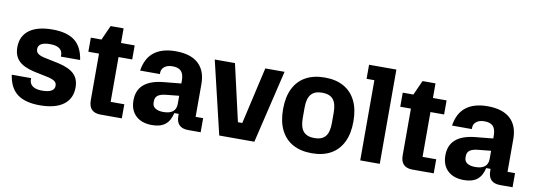

<svg xmlns="http://www.w3.org/2000/svg" viewBox="-56 -1032 3844 1384"><g transform="rotate(10 1866.5 -340.0)"><path d="M266 10Q159 10 101.5 -33.5Q44 -77 30 -172H172V-161Q172 -143 181.5 -128.5Q191 -114 211.5 -105.5Q232 -97 266 -97Q310 -97 332.5 -110Q355 -123 355 -148Q355 -168 341 -179.5Q327 -191 295 -199L185 -222Q106 -240 70.5 -276.5Q35 -313 35 -374Q35 -456 94 -500Q153 -544 264 -544Q370 -544 426.5 -500.5Q483 -457 497 -362H356V-373Q356 -391 347 -405.5Q338 -420 318 -428.5Q298 -437 264 -437Q222 -437 200 -424.5Q178 -412 178 -386Q178 -366 191.5 -354.5Q205 -343 236 -335L346 -312Q426 -294 462.5 -258.5Q499 -223 499 -161Q499 -79 439 -34.5Q379 10 266 10Z M711 0Q623 0 623 -89V-534L671 -641H766V-103H866V0ZM545 -431V-534H866V-431Z M1088 10Q1012 10 969 -30.5Q926 -71 926 -143Q926 -216 972.5 -257.5Q1019 -299 1112 -309L1245 -322V-232L1155 -223Q1111 -219 1091.5 -204.5Q1072 -190 1072 -163V-151Q1072 -125 1093.5 -111Q1115 -97 1152 -97Q1198 -97 1221.5 -116Q1245 -135 1245 -173V-245V-261V-342Q1245 -390 1225 -411.5Q1205 -433 1163 -433Q1134 -433 1116 -424Q1098 -415 1089.5 -401.5Q1081 -388 1081 -372V-362H936Q950 -454 1008 -499Q1066 -544 1166 -544Q1275 -544 1331.5 -492.5Q1388 -441 1388 -343V-103H1443V0H1352Q1264 0 1264 -88V-103H1232Q1219 -45 1184 -17.5Q1149 10 1088 10Z M1579 0 1452 -534H1600L1695 -118H1727L1822 -534H1963L1836 0Z M2257 10Q2175 10 2117.5 -22Q2060 -54 2029.5 -116Q1999 -178 1999 -267Q1999 -357 2029.5 -418.5Q2060 -480 2117.5 -512Q2175 -544 2257 -544Q2339 -544 2396 -512Q2453 -480 2483.5 -418.5Q2514 -357 2514 -267Q2514 -178 2483.5 -116Q2453 -54 2396 -22Q2339 10 2257 10ZM2257 -101Q2312 -101 2337.5 -131.5Q2363 -162 2363 -228V-306Q2363 -372 2337.5 -402.5Q2312 -433 2257 -433Q2202 -433 2176 -402.5Q2150 -372 2150 -306V-228Q2150 -162 2176 -131.5Q2202 -101 2257 -101Z M2611 0V-587H2554V-690H2754V0Z M2994 0Q2906 0 2906 -89V-534L2954 -641H3049V-103H3149V0ZM2828 -431V-534H3149V-431Z M3371 10Q3295 10 3252 -30.5Q3209 -71 3209 -143Q3209 -216 3255.5 -257.5Q3302 -299 3395 -309L3528 -322V-232L3438 -223Q3394 -219 3374.5 -204.5Q3355 -190 3355 -163V-151Q3355 -125 3376.5 -111Q3398 -97 3435 -97Q3481 -97 3504.5 -116Q3528 -135 3528 -173V-245V-261V-342Q3528 -390 3508 -411.5Q3488 -433 3446 -433Q3417 -433 3399 -424Q3381 -415 3372.5 -401.5Q3364 -388 3364 -372V-362H3219Q3233 -454 3291 -499Q3349 -544 3449 -544Q3558 -544 3614.5 -492.5Q3671 -441 3671 -343V-103H3726V0H3635Q3547 0 3547 -88V-103H3515Q3502 -45 3467 -17.5Q3432 10 3371 10Z"/></g></svg>

Font: Mozilla Headline ExtraLight
Style: Regular
Weight: 200
Designer: Studio DRAMA
Foundry: Studio DRAMA
Version: Version 1.000